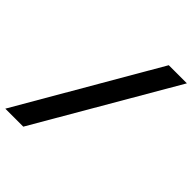

<svg xmlns="http://www.w3.org/2000/svg" viewBox="-278 -841 1034 1034"><g transform="rotate(45 239.5 -324.0)"><path d="M537 -718 79 70H-58L399 -718Z"/></g></svg>

Font: Kantumruy Pro SemiBold
Style: Italic
Weight: 600
Italic angle: -13°
Version: Version 1.002